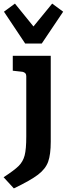

<svg xmlns="http://www.w3.org/2000/svg" viewBox="-55 -797 371 1067"><path d="M-35 188Q25 149 49 125Q73 101 82 66.5Q91 32 91 -38V-374Q91 -384 85.5 -390Q80 -396 70 -398L16 -404V-487H227V-10Q227 62 212.5 102Q198 142 156 174Q114 206 22 250ZM296 -732 177 -555H85L-33 -732L28 -777L131 -650L235 -777Z"/></svg>

Font: Enriqueta
Style: Bold
Weight: 700
Designer: Viviana Monsalve, Gustavo Ibarra
Foundry: 72Puntos
Version: Version 2.000